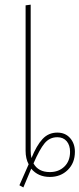

<svg xmlns="http://www.w3.org/2000/svg" viewBox="-20 -756 344 831"><path d="M228 -182.1Q262.7 -182.1 283.4 -158.4Q304.2 -134.8 304.2 -99.1Q304.2 -50.8 273.4 -20.5Q242.7 9.8 195.8 9.8Q145 9.8 115.2 -25.9L81.1 55.2L64 45.9L104 -44.9Q90.8 -69.3 90.8 -103V-732.9L112.8 -735.8V-103Q112.8 -86.9 116.2 -71.8Q138.2 -126.5 164.1 -154.3Q189.9 -182.1 228 -182.1ZM195.8 -11.2Q233.9 -11.2 258.5 -34.9Q283.2 -58.6 283.2 -99.1Q283.2 -127.4 268.6 -144.8Q253.9 -162.1 228 -162.1Q194.8 -162.1 173.1 -136Q151.4 -109.9 125 -48.8Q145.5 -11.2 195.8 -11.2Z"/></svg>

Font: Fira Sans Compressed Thin
Style: Regular
Weight: 100
Width: 1
Designer: Carrois Corporate & Edenspiekermann AG
Foundry: Carrois Corporate GbR & Edenspiekermann AG
Version: Version 4.203;PS 004.203;hotconv 1.0.88;makeotf.lib2.5.64775